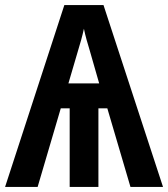

<svg xmlns="http://www.w3.org/2000/svg" viewBox="-22 -735 661 755"><path d="M385 -715 619 0H491L400 -309H365V0H252V-309H217L126 0H-2L231 -715ZM308 -622Q304 -603 297 -577.5Q290 -552 284 -533L247 -407H368L331 -536Q325 -555 318.5 -578.5Q312 -602 308 -622Z"/></svg>

Font: Avrile Sans Condensed SemiBold
Style: Regular
Weight: 600
Width: 3
Designer: Monotype Design Team
Foundry: Monotype Imaging Inc.
Version: Version 2.001;September 10, 2019;FontCreator 11.5.0.2425 64-